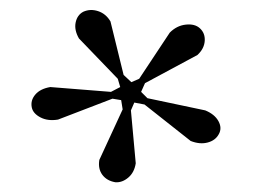

<svg xmlns="http://www.w3.org/2000/svg" viewBox="-20 -674 516 386"><path d="M211.9 -307.6Q194.8 -310.5 185.8 -322.5Q176.8 -334.5 179.7 -352.5L226.6 -454.1L223.6 -472.7L206.1 -475.6L96.7 -433.6Q76.2 -430.2 61.3 -438Q46.4 -445.8 43.9 -458Q41 -472.2 51 -483.9Q61 -495.6 81.1 -499L203.1 -489.3L221.7 -499L216.8 -515.6L138.7 -596.7Q128.9 -613.8 132.1 -628.9Q135.3 -644 147.5 -650.4Q161.6 -656.7 177.2 -651.6Q192.9 -646.5 202.1 -630.9L228.5 -523.4L244.1 -508.8L259.8 -515.6L321.3 -608.4Q335.4 -622.6 353.5 -624.5Q371.6 -626.5 381.8 -617.2Q392.6 -607.4 391.6 -591.8Q390.6 -576.2 377 -563.5L271.5 -506.8L263.7 -489.3L276.4 -476.6L392.6 -452.1Q411.6 -444.3 419.2 -430.4Q426.8 -416.5 419.9 -404.3Q413.1 -391.6 397.5 -387.5Q381.8 -383.3 363.3 -390.6L270.5 -463.9L250 -467.8L243.2 -452.1L252.9 -345.7Q250 -327.1 237.8 -316.9Q225.6 -306.6 211.9 -307.6Z"/></svg>

Font: Comprehension SemiBold
Style: Regular
Weight: 600
Designer: Alfredo Marco Pradil
Foundry: Alfredo Marco Pradil
Version: 1.0